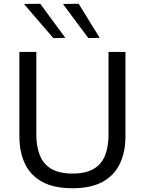

<svg xmlns="http://www.w3.org/2000/svg" viewBox="-20 -989 770 1020"><path d="M365.5 11Q266 11 203.8 -23.2Q141.5 -57.5 112.2 -119.8Q83 -182 83 -265Q83 -286 83 -319.2Q83 -352.5 83 -393Q83 -433.5 83 -474.5Q83 -542 83 -597.8Q83 -653.5 83 -713H173Q173 -653.5 173 -597.8Q173 -542 173 -474.5V-274Q173 -209.5 192 -163Q211 -116.5 253.2 -91.8Q295.5 -67 365.5 -67Q436 -67 477.8 -91.8Q519.5 -116.5 538 -163Q556.5 -209.5 556.5 -275V-474.5Q556.5 -542 556.5 -597.8Q556.5 -653.5 556.5 -713H646.5Q646.5 -653.5 646.5 -597.8Q646.5 -542 646.5 -474.5Q646.5 -433.5 646.5 -392.8Q646.5 -352 646.5 -318.5Q646.5 -285 646.5 -265Q646.5 -182 617 -119.8Q587.5 -57.5 525.5 -23.2Q463.5 11 365.5 11ZM263.5 -786.5Q238 -816 212.2 -846Q186.5 -876 160.2 -906.2Q134 -936.5 107.5 -968L194 -969Q226.5 -924.5 260 -878.8Q293.5 -833 327 -788ZM449.5 -786.5Q427.5 -816 405 -846Q382.5 -876 360.2 -906.2Q338 -936.5 314.5 -968L398 -969Q425.5 -924.5 453.2 -879.2Q481 -834 509.5 -788Z"/></svg>

Font: Commissioner Thin
Style: Regular
Weight: 400
Version: Version 1.000